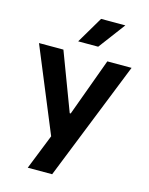

<svg xmlns="http://www.w3.org/2000/svg" viewBox="-136 -817 863 1113"><g transform="rotate(15 295.0 -260.5)"><path d="M17.6 -503.9H164.1L294.9 -157.2H300.8L427.7 -503.9H573.2L288.1 210.9H141.6L225.6 0ZM234.4 -572.3 329.1 -732.4H474.6L354.5 -572.3Z"/></g></svg>

Font: Wanted Sans
Style: Bold
Weight: 700
Designer: Original Design by Kil Hyung-jin and Kang Hanbin, Wanted Lab, Inc; Hangeul from Source Han Sans by Jang Soo-young and Ka
Foundry: Wanted Lab, Inc.
Version: Version 1.000